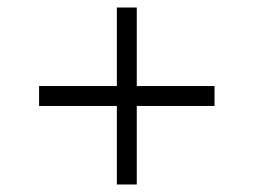

<svg xmlns="http://www.w3.org/2000/svg" viewBox="-20 -590 675 511"><path d="M551 -308V-361H344V-570H291V-361H84V-308H291V-99H344V-308Z"/></svg>

Font: Stint Ultra Expanded
Style: Regular
Weight: 400
Width: 7
Designer: Astigmatic (AOETI)
Foundry: Astigmatic (AOETI)
Version: Version 1.000